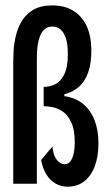

<svg xmlns="http://www.w3.org/2000/svg" viewBox="-20 -690 400 721"><path d="M233.7 11Q210 11 189.3 -0.3Q168.7 -11.7 154.5 -34.3Q140.3 -57 134.3 -89L177.3 -140.3Q178.7 -116.7 186 -101.8Q193.3 -87 203.2 -80.2Q213 -73.3 222.3 -73.3Q233 -73.3 240 -79.5Q247 -85.7 251.7 -97.2Q256.3 -108.7 258.5 -123.5Q260.7 -138.3 260.7 -155.7Q260.7 -203.3 247.5 -231Q234.3 -258.7 215.3 -271.3Q196.3 -284 176.8 -287.7Q157.3 -291.3 144 -291.3V-363.7Q167.7 -363.7 188 -374Q208.3 -384.3 221.5 -411.2Q234.7 -438 234.7 -487.3Q234.7 -525.3 226.8 -547.7Q219 -570 206.3 -580.2Q193.7 -590.3 177 -590.3Q159.7 -590.3 148.5 -581Q137.3 -571.7 131.2 -556.8Q125 -542 122.2 -524.5Q119.3 -507 118.8 -490.3Q118.3 -473.7 118.3 -461V0H29.7V-458Q29.7 -472.7 31 -498.7Q32.3 -524.7 39.2 -554.2Q46 -583.7 61.3 -610Q76.7 -636.3 104.7 -653Q132.7 -669.7 177 -669.7Q221.7 -669.7 254.3 -650.2Q287 -630.7 305 -593Q323 -555.3 323 -498.3Q323 -452 311.2 -418.2Q299.3 -384.3 276.7 -364.2Q254 -344 221.7 -336.3V-329Q263.7 -323 292 -299.7Q320.3 -276.3 335 -238.8Q349.7 -201.3 349.7 -151Q349.7 -103.7 336.3 -67Q323 -30.3 297 -9.7Q271 11 233.7 11Z"/></svg>

Font: Bricolage Grotesque 96pt ExtraBold Condensed
Style: Regular
Weight: 800
Width: 3
Version: Version 1.001;gftools[0.9.33.dev8+g029e19f]